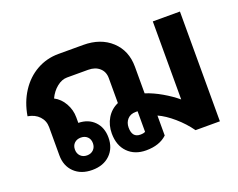

<svg xmlns="http://www.w3.org/2000/svg" viewBox="-95 -726 1122 904"><g transform="rotate(-20 466.5 -274.0)"><path d="M871 -550V0H749Q720 -41 680 -75.5Q640 -110 604 -126V-26Q566 10 499 10Q442 10 407.5 -25Q373 -60 373 -120Q373 -162 393 -195.5Q413 -229 449 -245V-370Q449 -402 427.5 -421Q406 -440 371 -440H265Q239 -440 214 -420Q189 -400 174 -368Q205 -352 223.5 -319Q242 -286 242 -249V-221Q292 -220 322 -189Q352 -158 352 -108Q352 -55 318.5 -22.5Q285 10 229 10Q173 10 139.5 -22.5Q106 -55 106 -108V-249Q106 -281 85 -303.5Q64 -326 28 -332Q39 -399 72.5 -450.5Q106 -502 156 -530Q206 -558 265 -558H389Q476 -558 529.5 -508.5Q583 -459 583 -378V-245Q623 -232 663.5 -208.5Q704 -185 735 -159V-550ZM523 -177H513Q487 -177 472 -160.5Q457 -144 457 -119Q457 -69 498 -69Q515 -69 523 -74ZM184 -108Q184 -88 196.5 -75.5Q209 -63 229 -63Q249 -63 261.5 -75.5Q274 -88 274 -108Q274 -128 261.5 -140Q249 -152 229 -152Q209 -152 196.5 -140Q184 -128 184 -108Z"/></g></svg>

Font: Bai Jamjuree
Style: Bold
Weight: 700
Designer: Katatrad Aksorn Co.,Ltd.
Foundry: Cadson Demak Co.,Ltd.
Version: Version 1.000; ttfautohint (v1.6)